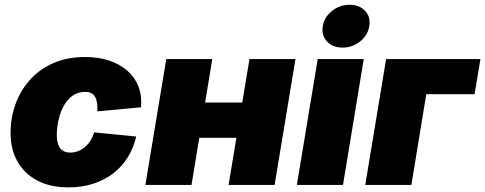

<svg xmlns="http://www.w3.org/2000/svg" viewBox="-20 -787 2064 817"><path d="M271.5 10.3Q194.3 10.3 139.2 -18.6Q84 -47.4 54.4 -99.6Q24.9 -151.9 24.9 -221.7Q24.9 -283.7 45.2 -341.6Q65.4 -399.4 105.7 -445.3Q146 -491.2 205.6 -517.8Q265.1 -544.4 343.3 -544.4Q398.9 -544.4 444.3 -529.3Q489.7 -514.2 521.7 -486.3Q553.7 -458.5 569.1 -418.9Q584.5 -379.4 580.1 -330.6L394.5 -313Q395 -332 393.1 -347.4Q391.1 -362.8 385.3 -373.8Q379.4 -384.8 368.9 -390.4Q358.4 -396 342.3 -396Q310.1 -396 286.9 -378.4Q263.7 -360.8 249.3 -332.8Q234.9 -304.7 228.3 -273.2Q221.7 -241.7 221.7 -213.9Q221.7 -189 227.8 -171.9Q233.9 -154.8 246.8 -146.2Q259.8 -137.7 279.3 -137.7Q295.9 -137.7 311.5 -143.6Q327.1 -149.4 340.6 -160.6Q354 -171.9 364.3 -187.7Q374.5 -203.6 380.4 -223.6L559.6 -206.1Q547.9 -156.2 522.9 -116.5Q498 -76.7 460.7 -48.3Q423.3 -20 375.7 -4.9Q328.1 10.3 271.5 10.3Z M1068.4 -350.6 1043.9 -200.7H770.5L794.9 -350.6ZM883.3 -535.6 794.9 0H598.6L687.5 -535.6ZM1237.3 -535.6 1148.4 0H952.6L1041.5 -535.6Z M1243.2 0 1332 -535.6H1527.8L1439.5 0ZM1437.5 -584.5Q1395.5 -584.5 1371.3 -610.8Q1347.2 -637.2 1353.5 -675.8Q1359.9 -714.4 1392.8 -740.5Q1425.8 -766.6 1467.8 -766.6Q1509.8 -766.6 1533.9 -740.5Q1558.1 -714.4 1551.3 -675.8Q1545.4 -637.2 1512.5 -610.8Q1479.5 -584.5 1437.5 -584.5Z M2024.4 -535.6 1999.5 -386.2H1793.9L1730.5 0H1534.2L1623 -535.6Z"/></svg>

Font: Inter 20pt Black
Style: Italic
Weight: 900
Italic angle: -9.3988°
Version: Version 4.001;git-66647c0bb